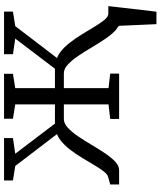

<svg xmlns="http://www.w3.org/2000/svg" viewBox="56 -650 775 926"><g transform="rotate(-90 443.0 -187.5)"><path d="M789 180Q788 157.5 787 135Q786 112.5 785 90Q784 67.5 783 45Q782 22.5 781 0L731 -52H876Q873.5 -29 870.8 -5.8Q868 17.5 865.5 40.8Q863 64 860.2 87.2Q857.5 110.5 854.8 133.8Q852 157 849 180ZM16 0V-43L52 -53Q65 -56.5 79.5 -75.2Q94 -94 110.2 -121.5Q126.5 -149 144.8 -179.2Q163 -209.5 184.2 -237Q205.5 -264.5 229.5 -283Q253.5 -301.5 281 -305V-270.5L105 -501L35 -512V-555H239.5V-512L164 -501L309.5 -309.5H402V-501L333 -512V-555H549.5V-512L480.5 -501V-309.5H574L719.5 -501L644 -512V-555H849.5V-512L779.5 -501L603.5 -270.5V-305Q631 -301.5 655 -283Q679 -264.5 700.2 -237Q721.5 -209.5 740 -179.2Q758.5 -149 775 -121.5Q791.5 -94 806 -75.2Q820.5 -56.5 833.5 -53L869.5 -43V0H798.5Q777.5 0 757.2 -19.2Q737 -38.5 716.8 -68.8Q696.5 -99 676.2 -133.2Q656 -167.5 635.5 -197.8Q615 -228 594.2 -247.2Q573.5 -266.5 552 -266.5H480.5V-51L550.5 -43V0H332V-43L402 -51V-266.5H331.5Q310 -266.5 289.2 -247.2Q268.5 -228 248 -197.8Q227.5 -167.5 207.2 -133.2Q187 -99 166.8 -68.8Q146.5 -38.5 126.2 -19.2Q106 0 85 0Z"/></g></svg>

Font: Merriweather Light
Style: Regular
Weight: 300
Designer: Eben Sorkin
Foundry: Eben Sorkin
Version: Version 2.100